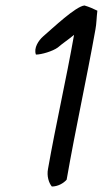

<svg xmlns="http://www.w3.org/2000/svg" viewBox="-20 -652 375 700"><path d="M111 -453C131 -453 172 -465 191 -479C212 -497 226 -505 250 -525C221 -360 184 -201 155 -36C150 -10 158 15 169 28C191 28 212 16 223 3C257 -191 294 -355 328 -545C332 -565 332 -590 335 -613C321 -620 305 -627 288 -632C256 -629 173 -550 137 -519C121 -505 102 -477 111 -453Z"/></svg>

Font: Snowfall
Style: Obl
Weight: 400
Designer: Jasper
Foundry: Cannot Into Space Fonts
Version: Version 0.9